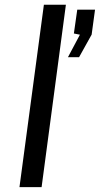

<svg xmlns="http://www.w3.org/2000/svg" viewBox="-20 -774 413 794"><path d="M161.5 -754.5H252.5L152 0H60.5ZM310.5 -630.5 285.5 -635.5 299.5 -734H373L359 -631L307 -537.5H261Z"/></svg>

Font: 1883 Sans
Style: Italic
Weight: 400
Italic angle: -8°
Designer: 1883 Sans project is a fork of Public Sans.
Version: Version 1.009